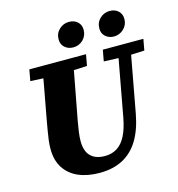

<svg xmlns="http://www.w3.org/2000/svg" viewBox="-125 -967 1015 1093"><g transform="rotate(-15 382.5 -420.0)"><path d="M218 -582 81 -589 93 -655H427L415 -589L276 -582ZM328 18Q257 18 204 -5Q151 -28 121.5 -73.5Q92 -119 92 -186Q92 -211 95.5 -238.5Q99 -266 104 -294L116 -362Q125 -411 134 -459.5Q143 -508 152 -557Q161 -606 169 -655H350L283 -300Q278 -271 273.5 -241Q269 -211 269 -183Q269 -148 280.5 -122Q292 -96 317.5 -81.5Q343 -67 382 -67Q423 -67 454 -86.5Q485 -106 506 -147Q527 -188 539 -253L613 -655H687L613 -254Q596 -163 559.5 -103Q523 -43 465.5 -12.5Q408 18 328 18ZM618 -585 514 -589 526 -655H765L753 -589L656 -585ZM368 -711Q339 -711 318.5 -728.5Q298 -746 298 -776Q298 -812 322.5 -835Q347 -858 380 -858Q411 -858 430.5 -840Q450 -822 450 -793Q450 -758 426 -734.5Q402 -711 368 -711ZM607 -711Q579 -711 558.5 -728.5Q538 -746 538 -776Q538 -812 562.5 -835Q587 -858 620 -858Q651 -858 670.5 -840Q690 -822 690 -793Q690 -758 665.5 -734.5Q641 -711 607 -711Z"/></g></svg>

Font: Source Serif 4 ExtraBold
Style: Italic
Weight: 800
Italic angle: -12°
Designer: Frank Grießhammer
Foundry: Adobe Systems Incorporated
Version: Version 4.004;hotconv 1.0.116;makeotfexe 2.5.65601